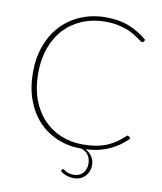

<svg xmlns="http://www.w3.org/2000/svg" viewBox="-95 -787 869 1033"><g transform="rotate(10 340.0 -270.0)"><path d="M314.5 133.5Q317 133.5 321.2 136.8Q325.5 140 332.5 143.8Q339.5 147.5 350 150.5Q360.5 153.5 375.5 153.5Q405.5 153.5 424.5 134Q443.5 114.5 443.5 81Q443.5 54.5 430.2 35Q417 15.5 391.5 8Q320 8 259.8 -17.2Q199.5 -42.5 156 -89.2Q112.5 -136 88.2 -202.5Q64 -269 64 -351.5Q64 -432 88.5 -498.2Q113 -564.5 157.8 -611.8Q202.5 -659 264.8 -685Q327 -711 402 -711Q472.5 -711 527 -689.5Q581.5 -668 628.5 -627.5L621 -616.5Q619 -613 613 -613Q610 -613 602.8 -618.5Q595.5 -624 583.8 -632.2Q572 -640.5 555.2 -650.2Q538.5 -660 516 -668.2Q493.5 -676.5 465 -682Q436.5 -687.5 402 -687.5Q334 -687.5 277 -664Q220 -640.5 179 -597Q138 -553.5 115.2 -491.2Q92.5 -429 92.5 -351.5Q92.5 -272.5 115.2 -210.2Q138 -148 178.5 -104.8Q219 -61.5 274 -38.5Q329 -15.5 393.5 -15.5Q434 -15.5 466 -21Q498 -26.5 524.8 -37.5Q551.5 -48.5 574.2 -64.5Q597 -80.5 619.5 -101Q623 -104.5 626 -104.5Q628 -104.5 631.5 -102L642 -91Q621.5 -70.5 597.8 -53.2Q574 -36 546.2 -23Q518.5 -10 486 -2.2Q453.5 5.5 414.5 7.5Q437 19 450.5 39Q464 59 464 85.5Q464 103.5 457.8 119.2Q451.5 135 440.2 146.8Q429 158.5 413.8 165Q398.5 171.5 380 171.5Q358 171.5 337.8 164.5Q317.5 157.5 304.5 145L309.5 136.5Q311.5 133.5 314.5 133.5Z"/></g></svg>

Font: Lato Thin
Style: Regular
Weight: 200
Designer: Lukasz Dziedzic
Foundry: tyPoland Lukasz Dziedzic
Version: Version 2.007; 2014-02-27